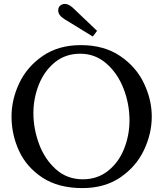

<svg xmlns="http://www.w3.org/2000/svg" viewBox="-20 -947 834 983"><path d="M39 0ZM757 -350Q757 -263 717 -178.5Q677 -94 596.5 -39Q516 16 402 16Q279 16 197.5 -37.5Q116 -91 77.5 -174.5Q39 -258 39 -350Q39 -438 79 -522Q119 -606 199.5 -661Q280 -716 394 -716Q512 -716 594 -661Q676 -606 716.5 -521.5Q757 -437 757 -350ZM151 -368Q151 -289 179.5 -211Q208 -133 265.5 -81Q323 -29 404 -29Q479 -29 533.5 -72.5Q588 -116 615.5 -185.5Q643 -255 643 -331Q643 -415 612.5 -493.5Q582 -572 524.5 -622Q467 -672 391 -672Q315 -672 261 -628Q207 -584 179 -514Q151 -444 151 -368ZM312 -927Q330 -927 351 -909L477 -789L455 -760L310 -849Q278 -869 278 -893Q278 -906 284 -914Q287 -918 294.5 -922.5Q302 -927 312 -927Z"/></svg>

Font: Sumana
Style: Regular
Weight: 400
Designer: Cyreal, Alexei Vanyashin (Devanagari), Olga Karpushina (Latin)
Foundry: Cyreal
Version: Version 1.015;PS 001.015;hotconv 1.0.70;makeotf.lib2.5.58329